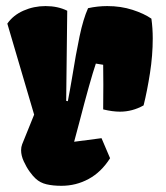

<svg xmlns="http://www.w3.org/2000/svg" viewBox="-20 -596 541 626"><path d="M214.4 -339.4Q227.5 -420.9 239.5 -477.8Q251.5 -534.7 267.1 -569.3Q297.9 -576.2 329.6 -576.2Q374 -576.2 411.9 -564Q449.7 -551.8 473.6 -535.2Q478 -504.4 478 -470.7Q478 -415.5 469 -357.7Q460 -299.8 448.2 -252.4Q411.6 -231.9 371.1 -231.9Q346.7 -231.9 316.4 -239.3Q316.9 -256.3 316.9 -320.3Q316.9 -367.2 316.4 -384.8L292.5 -388.7Q274.4 -335.4 238.8 -197.8L221.7 -133.8L311 -145.5L338.9 -80.1Q310.1 -34.7 269 -12.5Q228 9.8 180.2 9.8Q152.8 9.8 131.8 4.9Q110.8 0 96.2 -13.7Q87.9 -21 76.9 -36.1Q65.9 -51.3 57.4 -70.1Q48.8 -88.9 48.8 -106Q48.8 -116.7 52.2 -125.5L91.3 -222.2L3.9 -519Q22.9 -546.4 56.6 -561.3Q90.3 -576.2 128.4 -576.2Q168.5 -576.2 199.2 -561L195.8 -267.1L201.2 -266.1Q203.6 -277.8 207.8 -301.5Q211.9 -325.2 214.4 -339.4Z"/></svg>

Font: Fruktur
Style: Regular
Weight: 400
Designer: Viktoriya Grabowska
Foundry: Viktoriya Grabowska
Version: Version 1.004; ttfautohint (v1.4.1)